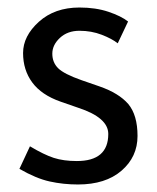

<svg xmlns="http://www.w3.org/2000/svg" viewBox="-20 -487 422 516"><path d="M186.5 -54.2Q271 -54.2 271 -127Q271 -170.9 190.4 -197.3L142.6 -213.9Q91.3 -231.9 66.7 -265.4Q42 -298.8 42 -344.5Q42 -390.1 84.5 -428.5Q127 -466.8 193.4 -466.8Q237.3 -466.8 271.5 -455.3Q305.7 -443.8 324.2 -429.2L296.4 -370.6Q281.2 -382.8 253.4 -393.6Q225.6 -404.3 193.6 -404.3Q161.6 -404.3 141.1 -385.3Q120.6 -366.2 120.6 -342.8Q120.6 -319.3 136.2 -303.7Q151.9 -288.1 199.2 -271.5L247.1 -254.9Q299.3 -236.8 324.7 -207.5Q349.6 -177.7 349.6 -121.6Q349.6 -65.4 306.6 -28.3Q263.7 8.8 189.5 8.8Q149.9 8.8 113.5 0.7Q77.1 -7.3 32.2 -33.2L60.5 -93.8Q98.1 -71.3 124.5 -62.7Q150.9 -54.2 186.5 -54.2Z"/></svg>

Font: Molengo
Style: Regular
Weight: 400
Designer: moyogo
Foundry: moyogo
Version: Version 0.11; ttfautohint (v0.8) -G 32 -r 16 -x